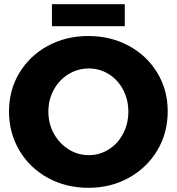

<svg xmlns="http://www.w3.org/2000/svg" viewBox="-20 -884 844 917"><path d="M781 -352Q781 -249 731.5 -166Q682 -83 595.5 -35Q509 13 402 13Q295 13 208.5 -34.5Q122 -82 72.5 -165.5Q23 -249 23 -352Q23 -454 72.5 -536Q122 -618 208.5 -665Q295 -712 402 -712Q509 -712 595.5 -665Q682 -618 731.5 -536Q781 -454 781 -352ZM211 -351Q211 -293 237.5 -245.5Q264 -198 308 -170.5Q352 -143 404 -143Q456 -143 499.5 -170.5Q543 -198 568 -245.5Q593 -293 593 -351Q593 -408 568 -455.5Q543 -503 499.5 -530Q456 -557 404 -557Q352 -557 307.5 -530Q263 -503 237 -455.5Q211 -408 211 -351ZM228 -864H576V-759H228Z"/></svg>

Font: Montserrat arm2
Style: Bold
Weight: 700
Designer: Julieta Ulanovsky
Foundry: Julieta Ulanovsky
Version: Version 6.000